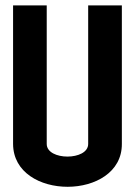

<svg xmlns="http://www.w3.org/2000/svg" viewBox="-20 -704 509 724"><path d="M439.5 -683.6H312.5V-161.1C312.5 -97.7 156.2 -97.7 156.2 -161.1V-683.6H29.3V-161.1C30.3 54.7 440.4 53.7 439.5 -161.1Z"/></svg>

Font: Saman Dere
Style: Regular
Weight: 400
Designer: Tuna Ça_lar Gümü_
Foundry: Tuna Ça_lar Gümü_
Version: Version 1.001;hotconv 1.0.109;makeotfexe 2.5.65596